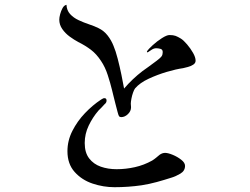

<svg xmlns="http://www.w3.org/2000/svg" viewBox="-20 -763 1040 800"><path d="M751 -72Q751 -51 731.5 -39.5Q712 -28 695 -23Q664 -13 633 -4.5Q602 4 570 9Q542 13 514 15Q486 17 457 17Q411 17 366 2Q321 -13 291 -46.5Q261 -80 261 -133Q261 -177 281.5 -217.5Q302 -258 334 -291.5Q366 -325 401 -348Q405 -350 408 -352Q411 -354 415 -354Q424 -354 424 -344Q424 -335 416 -329Q410 -322 403.5 -315.5Q397 -309 390 -302Q366 -274 349.5 -239.5Q333 -205 333 -167Q333 -127 351.5 -103Q370 -79 400 -68.5Q430 -58 466 -58Q504 -58 542 -66.5Q580 -75 614 -94Q622 -99 630 -105.5Q638 -112 645 -118Q656 -126 668 -126Q680 -126 699.5 -118Q719 -110 735 -97.5Q751 -85 751 -72ZM795 -510Q795 -500 785 -493.5Q775 -487 763 -484Q751 -481 743 -479Q714 -475 675 -463.5Q636 -452 599.5 -435Q563 -418 543 -395Q539 -390 534.5 -377.5Q530 -365 527.5 -351.5Q525 -338 525 -331Q525 -327 525.5 -323.5Q526 -320 526 -316Q526 -300 513 -287.5Q500 -275 485 -275Q479 -275 476 -279Q474 -281 470 -296Q466 -311 461 -330.5Q456 -350 452 -366.5Q448 -383 447 -387Q440 -416 429 -450Q418 -484 401 -509Q382 -538 359 -555.5Q336 -573 306 -588Q289 -597 270.5 -610.5Q252 -624 239.5 -642Q227 -660 227 -681Q227 -690 230.5 -703.5Q234 -717 240.5 -729Q247 -741 257 -743Q258 -720 272 -704.5Q286 -689 307.5 -679Q329 -669 351.5 -661.5Q374 -654 390 -646Q413 -635 428.5 -615Q444 -595 453 -572Q462 -551 470.5 -518Q479 -485 486 -451Q493 -417 497 -394Q514 -414 533.5 -432.5Q553 -451 574 -467Q581 -472 598.5 -484.5Q616 -497 633 -510Q650 -523 653 -528Q656 -532 657 -537Q658 -542 658 -546Q658 -557 648.5 -559.5Q639 -562 631 -562Q621 -562 611.5 -555.5Q602 -549 594 -544V-545L592 -549Q598 -558 616 -574.5Q634 -591 654.5 -604Q675 -617 686 -617Q702 -617 711.5 -613.5Q721 -610 734 -602Q745 -595 759.5 -578Q774 -561 784.5 -542.5Q795 -524 795 -510Z"/></svg>

Font: Kaisei HarunoUmi
Style: Regular
Weight: 400
Designer: Font-Kai, 金井和夫
Foundry: KAZUO KANAI
Version: Version 5.003